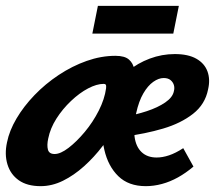

<svg xmlns="http://www.w3.org/2000/svg" viewBox="-23 -623 737 657"><path d="M116 14Q70 14 41.5 -6Q13 -26 2.5 -60.5Q-8 -95 1 -136Q9 -176 33.5 -217.5Q58 -259 95 -297.5Q132 -336 178 -366.5Q224 -397 273.5 -414.5Q323 -432 372 -432Q404 -432 418.5 -419Q433 -406 436 -386.5Q439 -367 437 -347Q433 -317 418 -279.5Q403 -242 380 -201.5Q357 -161 328 -123Q299 -85 264.5 -54Q230 -23 192.5 -4.5Q155 14 116 14ZM164 -96Q184 -96 211.5 -117Q239 -138 267 -171.5Q295 -205 315 -244.5Q335 -284 340 -321Q341 -330 339 -333Q337 -336 332 -336Q308 -336 278.5 -320.5Q249 -305 220 -277.5Q191 -250 170 -217Q149 -184 142 -149Q137 -126 141 -111Q145 -96 164 -96ZM476 14Q417 14 382 -20Q347 -54 334 -110.5Q321 -167 329 -231Q335 -276 357.5 -313.5Q380 -351 414 -379Q448 -407 489.5 -422.5Q531 -438 575 -438Q621 -438 649 -422Q677 -406 687 -378.5Q697 -351 689 -317Q679 -266 637.5 -233.5Q596 -201 535 -183Q474 -165 404 -156L399 -223Q441 -230 479 -242.5Q517 -255 542.5 -272.5Q568 -290 572 -311Q575 -322 572 -332Q569 -342 560.5 -349Q552 -356 537 -356Q520 -356 501.5 -343Q483 -330 467.5 -303.5Q452 -277 443 -236Q433 -189 437.5 -155Q442 -121 461.5 -102.5Q481 -84 513 -84Q533 -84 555.5 -91.5Q578 -99 604 -116L639 -53Q613 -31 586 -16Q559 -1 531 6.5Q503 14 476 14ZM293 -508 312 -603H589L570 -508Z"/></svg>

Font: Ysabeau Infant ExtraBold
Style: Italic
Weight: 800
Italic angle: -12°
Designer: Christian Thalmann (Catharsis Fonts)
Version: Version 2.001;gftools[0.9.30]; featfreeze: ss01,ss02,lnum